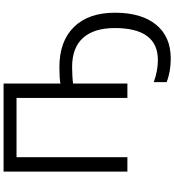

<svg xmlns="http://www.w3.org/2000/svg" viewBox="31 -786 1004 1107"><g transform="rotate(-90 533.5 -232.0)"><path d="M606 0H522.9V-639.2H181.2V0H98.1V-713.9H606V-386.2Q639.2 -392.1 700.2 -392.1Q849.6 -392.1 931.9 -308.1Q1014.2 -224.1 1014.2 -71.8Q1014.2 81.1 945.1 165.5Q876 250 750 250Q673.8 250 613.8 226.1V151.9Q679.2 175.8 741.2 175.8Q925.8 175.8 925.8 -73.2Q925.8 -191.4 869.6 -255.1Q813.5 -318.8 700.2 -318.8Q679.7 -318.8 648.7 -317.1Q617.7 -315.4 606 -313Z"/></g></svg>

Font: XL-Viking
Style: Regular
Weight: 400
Foundry: Ascender Corporation
Version: Version 1.10 March 23, 2015